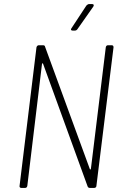

<svg xmlns="http://www.w3.org/2000/svg" viewBox="-20 -922 605 942"><path d="M510 -700H528Q537 -700 537 -690L453 -10Q453 -6 450 -3Q447 0 442 0H421Q413 0 410 -7L191 -610Q190 -612 188.5 -611.5Q187 -611 186 -608L114 -10Q112 0 103 0H84Q80 0 77.5 -3Q75 -6 76 -10L159 -690Q160 -694 163 -697Q166 -700 170 -700H191Q200 -700 201 -693L421 -92Q422 -90 423.5 -90.5Q425 -91 426 -94L499 -690Q501 -700 510 -700ZM331 -784 404 -895Q411 -902 417 -902H432Q438 -902 439.5 -898.5Q441 -895 438 -890L360 -779Q355 -772 348 -772H336Q330 -772 328.5 -775.5Q327 -779 331 -784Z"/></svg>

Font: Barlow Semi Condensed ExLight
Style: Italic
Weight: 275
Width: 4
Italic angle: -7°
Designer: Jeremy Tribby
Foundry: Tribby Type
Version: Version 1.408